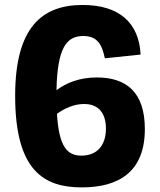

<svg xmlns="http://www.w3.org/2000/svg" viewBox="-20 -762 660 792"><path d="M321 -741.5C152 -741.5 42.5 -648 42.5 -366.5C42.5 -57 162 11 317.5 11C468.5 11 577.5 -52 577.5 -229.5C577.5 -381.5 501.5 -442.5 379.5 -442.5C306 -442.5 252 -419 213 -390C216.5 -565 254.5 -613.5 323.5 -613.5C383 -613.5 401 -576.5 412.5 -521.5L560 -537C553.5 -668.5 471 -741.5 321 -741.5ZM215 -292.5C247 -315.5 285.5 -333 327 -333C391.5 -333 417 -289 417 -231.5C417 -160.5 378.5 -120 316 -120C257 -120 223 -157 215 -292.5Z"/></svg>

Font: Monaspace Neon ExtraBold
Style: Regular
Weight: 800
Designer: Riley Cran & the Lettermatic Team
Foundry: Lettermatic
Version: Version 1.200 (Monaspace Neon)